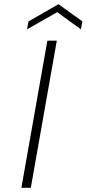

<svg xmlns="http://www.w3.org/2000/svg" viewBox="-20 -896 413 916"><path d="M253 -838 109 -756 116 -794 259 -876 373 -794 366 -756ZM251 -702 127 0H82L206 -702Z"/></svg>

Font: Fz Poppins ExtLt
Style: Italic
Weight: 200
Italic angle: -10°
Designer: Ninad Kale (Devanagari), Jonny Pinhorn (Latin)
Foundry: Indian Type Foundry
Version: Vit hóa bi Vntype.Com & FontZin.Com